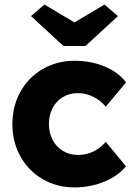

<svg xmlns="http://www.w3.org/2000/svg" viewBox="-20 -807 586 837"><path d="M34 -266Q34 -343.8 69 -406.9Q104 -470 166.1 -506Q228.2 -542 304.6 -542Q376.4 -542 435.7 -517.4Q495 -492.8 529.8 -448L441 -342Q420 -368 387.7 -384.5Q355.4 -401 319.4 -401Q282.6 -401 254 -383.8Q225.4 -366.6 209.3 -335.8Q193.2 -305 193.2 -266.6Q193.2 -228.6 209.1 -197.8Q225 -167 254.1 -149.3Q283.2 -131.6 319.8 -131.6Q356.8 -131.6 387.1 -146.4Q417.4 -161.2 441 -188.8L529.2 -82.2Q494.4 -39.6 434 -14.8Q373.6 10 304.6 10Q228.2 10 166.1 -26Q104 -62 69 -125.1Q34 -188.2 34 -266ZM115.2 -736.8 173.6 -787.2 319.6 -700.4H289.6L435.6 -787.2L494 -736.8L352.4 -606.4H256.8Z"/></svg>

Font: Easer Grotesk Variable
Style: Regular
Weight: 400
Designer: Boardeaser, Bonnie Shaver-Troup, Thomas Jockin
Foundry: Lexend
Version: Version 1.001;Glyphs 3.1.2 (3151)